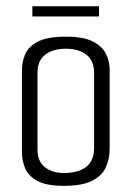

<svg xmlns="http://www.w3.org/2000/svg" viewBox="-20 -593 423 617"><path d="M184.8 4.2Q128.7 4.2 99.7 -11.8Q70.6 -27.8 60.6 -52.8Q50.5 -77.8 50.5 -103.1V-367.9Q50.5 -394.2 61 -418.7Q71.4 -443.2 101.6 -459.2Q131.8 -475.2 191.7 -475.2Q248.5 -475.2 278.8 -459.5Q309.2 -443.7 320.8 -419.3Q332.4 -394.8 332.4 -368.4V-114.9Q332.4 -83.3 320.4 -56.1Q308.4 -28.8 276.5 -12.3Q244.7 4.2 184.8 4.2ZM184.5 -37Q231.8 -37 257.1 -56.7Q282.4 -76.4 282.4 -119.2V-359.6Q282.4 -397.6 257.8 -417Q233.3 -436.4 191.5 -436.4Q150.4 -436.4 125.5 -417.4Q100.5 -398.4 100.5 -359.6V-112.3Q100.5 -74.1 124.7 -55.5Q148.8 -37 184.5 -37ZM84 -540V-572.8H298.2V-540Z"/></svg>

Font: Smooch Sans Thin
Style: Regular
Weight: 100
Designer: Robert E. Leuschke
Foundry: Robert E. Leuschke
Version: Version 1.010